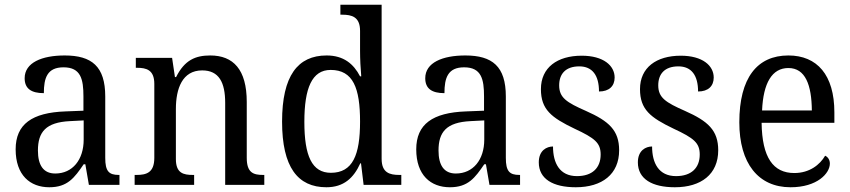

<svg xmlns="http://www.w3.org/2000/svg" viewBox="-20 -780 3586 810"><path d="M188 10C265 10 294 -30 333 -87H340L355 0H484V-42H481C439 -42 424 -58 424 -114V-373C424 -500 367 -546 253 -546C157 -546 84 -516 84 -450C84 -406 112 -387 165 -387C165 -451 179 -496 248 -496C321 -496 332 -446 332 -373V-313L256 -310C115 -305 46 -256 46 -150C46 -41 107 10 188 10ZM213 -48C163 -48 140 -83 140 -145C140 -223 173 -264 275 -269L333 -272V-191C333 -106 286 -48 213 -48Z M548 0H799V-42H794C754 -42 722 -49 722 -109V-320C722 -406 749 -483 833 -483C904 -483 930 -432 930 -346V0H1095V-42H1090C1049 -42 1021 -51 1021 -114V-350C1021 -487 964 -546 867 -546C805 -546 759 -527 723 -455H718L706 -536H553V-494H558C598 -494 631 -485 631 -426V-114C631 -51 597 -42 556 -42H548Z M1357 10C1430 10 1472 -29 1500 -91H1503L1514 0H1673V-42H1665C1624 -42 1590 -51 1590 -110V-760H1416V-718H1424C1464 -718 1499 -709 1499 -650V-566C1499 -532 1501 -490 1504 -458H1499C1472 -510 1430 -546 1358 -546C1236 -546 1170 -460 1170 -267C1170 -75 1236 10 1357 10ZM1376 -51C1296 -51 1264 -122 1264 -266C1264 -408 1296 -485 1375 -485C1470 -485 1499 -408 1499 -267C1499 -126 1468 -51 1376 -51Z M1878 10C1955 10 1984 -30 2023 -87H2030L2045 0H2174V-42H2171C2129 -42 2114 -58 2114 -114V-373C2114 -500 2057 -546 1943 -546C1847 -546 1774 -516 1774 -450C1774 -406 1802 -387 1855 -387C1855 -451 1869 -496 1938 -496C2011 -496 2022 -446 2022 -373V-313L1946 -310C1805 -305 1736 -256 1736 -150C1736 -41 1797 10 1878 10ZM1903 -48C1853 -48 1830 -83 1830 -145C1830 -223 1863 -264 1965 -269L2023 -272V-191C2023 -106 1976 -48 1903 -48Z M2409 10C2520 10 2592 -45 2592 -146C2592 -230 2549 -269 2452 -312C2370 -348 2339 -368 2339 -420C2339 -467 2365 -500 2424 -500C2479 -500 2507 -462 2507 -394C2550 -394 2573 -417 2573 -453C2573 -503 2526 -545 2434 -545C2331 -545 2262 -495 2262 -404C2262 -318 2306 -284 2404 -237C2490 -197 2514 -177 2514 -128C2514 -72 2479 -37 2414 -37C2341 -37 2313 -92 2313 -162C2287 -162 2253 -146 2253 -95C2253 -25 2313 10 2409 10Z M2827 10C2938 10 3010 -45 3010 -146C3010 -230 2967 -269 2870 -312C2788 -348 2757 -368 2757 -420C2757 -467 2783 -500 2842 -500C2897 -500 2925 -462 2925 -394C2968 -394 2991 -417 2991 -453C2991 -503 2944 -545 2852 -545C2749 -545 2680 -495 2680 -404C2680 -318 2724 -284 2822 -237C2908 -197 2932 -177 2932 -128C2932 -72 2897 -37 2832 -37C2759 -37 2731 -92 2731 -162C2705 -162 2671 -146 2671 -95C2671 -25 2731 10 2827 10Z M3315 10C3428 10 3481 -49 3481 -90C3481 -107 3471 -119 3461 -123C3439 -85 3395 -50 3331 -50C3242 -50 3195 -115 3193 -262H3500V-306C3500 -464 3427 -546 3306 -546C3174 -546 3099 -451 3099 -264C3099 -91 3179 10 3315 10ZM3405 -314H3195C3200 -430 3237 -493 3306 -493C3378 -493 3404 -421 3405 -314Z"/></svg>

Font: Noto Serif Ethiopic SmCn
Style: Regular
Weight: 400
Width: 4
Designer: Monotype Design Team
Foundry: Monotype Imaging Inc.
Version: Version 2.102